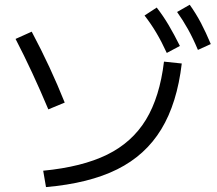

<svg xmlns="http://www.w3.org/2000/svg" viewBox="-20 -802 904 801"><path d="M664.1 -544.9 738.3 -537.1Q718.8 -371.1 652.8 -262.7Q586.9 -154.3 469.2 -95.7Q351.6 -37.1 171.9 -21.5L160.2 -89.8Q322.3 -105.5 426.8 -156.7Q531.2 -208 588.9 -302.7Q646.5 -397.5 664.1 -544.9ZM44.9 -639.6 112.3 -669.9Q152.3 -594.7 186.5 -521Q220.7 -447.3 250 -374L181.6 -345.7Q114.3 -505.9 44.9 -639.6ZM583 -737.3 633.8 -770.5Q661.1 -735.4 683.6 -697.3Q706.1 -659.2 730.5 -610.4L675.8 -581.1Q654.3 -627.9 632.3 -665Q610.4 -702.1 583 -737.3ZM718.8 -752 771.5 -782.2Q797.9 -745.1 818.4 -706.1Q838.9 -667 859.4 -618.2L805.7 -593.8Q785.2 -642.6 764.2 -680.2Q743.2 -717.8 718.8 -752Z"/></svg>

Font: Pretendard GOV Variable
Style: Regular
Weight: 400
Designer: Base glyphs from Inter by Rasmus Andersson; Hangul glyphs from Noto Sans CJK(Source Han Sans) by Jang Soo-young and Kang
Foundry: Kil Hyung-jin
Version: Version 1.307;Glyphs 3.2 (3192)